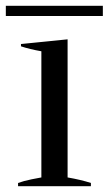

<svg xmlns="http://www.w3.org/2000/svg" viewBox="-26 -639 373 659"><path d="M-6 -619H327V-584H-6ZM36 -11Q55 -18 82 -23.5Q109 -29 116 -30V-463Q76 -470 46 -480V-488L206 -504V-30Q252 -22 286 -11V0H36Z"/></svg>

Font: Trirong
Style: Regular
Weight: 400
Designer: Katatrad Team
Foundry: CadsonDemak
Version: Version 1.001